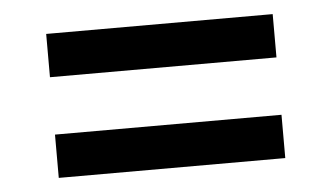

<svg xmlns="http://www.w3.org/2000/svg" viewBox="-33 -550 656 380"><g transform="rotate(-5 295.0 -360.0)"><path d="M70 -503H520V-417H70ZM70 -303H520V-217H70Z"/></g></svg>

Font: Retni Sans Medium
Style: Regular
Weight: 500
Designer: Vitaly Kuzmin
Foundry: ParaType Ltd.
Version: Version 1.00;March 2, 2019;FontCreator 11.5.0.2425 64-bit; t